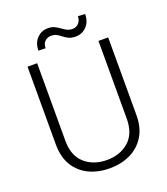

<svg xmlns="http://www.w3.org/2000/svg" viewBox="-159 -998 976 1119"><g transform="rotate(-20 329.0 -438.5)"><path d="M519.5 -710.9H579.6V-229.5Q579.6 -149.9 545.9 -96.7Q512.2 -43.5 455.6 -16.8Q398.9 9.8 329.6 9.8Q258.8 9.8 202.1 -16.8Q145.5 -43.5 112.5 -96.7Q79.6 -149.9 79.6 -229.5V-710.9H139.2V-229.5Q139.2 -136.7 193.1 -89.1Q247.1 -41.5 329.6 -41.5Q412.6 -41.5 466.1 -89.1Q519.5 -136.7 519.5 -229.5ZM456.1 -887.2 500 -884.8Q500 -837.4 472.4 -808.6Q444.8 -779.8 404.3 -779.8Q378.9 -779.8 362.1 -787.8Q345.2 -795.9 332 -806.6Q318.8 -817.4 304.4 -825.4Q290 -833.5 269 -833.5Q246.6 -833.5 231 -818.4Q215.3 -803.2 215.3 -775.9L171.4 -777.3Q171.4 -824.2 199 -852.8Q226.6 -881.3 266.6 -881.3Q290 -881.3 306.9 -873.3Q323.7 -865.2 337.9 -854.7Q352.1 -844.2 367.2 -836.2Q382.3 -828.1 402.3 -828.1Q424.8 -828.1 440.4 -844.2Q456.1 -860.4 456.1 -887.2Z"/></g></svg>

Font: Vazirmatn RD UI ExtraLight
Style: Regular
Weight: 200
Designer: Saber Rastikerdar
Foundry: Saber Rastikerdar
Version: Version 33.003